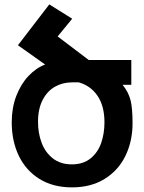

<svg xmlns="http://www.w3.org/2000/svg" viewBox="-20 -816 640 851"><path d="M32 -274Q32 -338 52.2 -390.8Q72.5 -443.5 106.2 -479.2Q140 -515 180 -530L59.5 -615.5L198.5 -796.5L300 -733L235.5 -654.5L373.5 -550H562V-440H523.5Q550 -407 558.8 -371.2Q567.5 -335.5 567.5 -270Q567.5 -190 536 -125.2Q504.5 -60.5 443.8 -23Q383 14.5 299 14.5Q215 14.5 154.8 -23Q94.5 -60.5 63.2 -125.8Q32 -191 32 -274ZM443 -273.5Q443 -346 412.5 -391Q382 -436 329 -451H300Q258 -451 223.8 -431.8Q189.5 -412.5 169 -373Q148.5 -333.5 148.5 -276Q148.5 -226 164.5 -183.2Q180.5 -140.5 214.2 -114Q248 -87.5 298.5 -87.5Q349 -87.5 381.5 -114Q414 -140.5 428.5 -182.5Q443 -224.5 443 -273.5Z"/></svg>

Font: JuliaMono
Style: Bold
Weight: 700
Monospace: yes
Designer: cormullion
Foundry: corm
Version: Version 0.055; ttfautohint (v1.8.4)